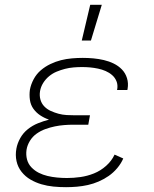

<svg xmlns="http://www.w3.org/2000/svg" viewBox="-20 -768 640 796"><path d="M254 8Q227 8 201.5 5.5Q176 3 152 -4Q128 -11 106.5 -23.5Q85 -36 69.5 -55.5Q54 -75 48.5 -100Q43 -125 48 -152Q52 -174 64 -195.5Q76 -217 95.5 -232.5Q115 -248 137.5 -257Q160 -266 183 -272Q163 -279 146.5 -290Q130 -301 118.5 -317Q107 -333 104 -354Q101 -375 104 -396Q108 -418 119.5 -439.5Q131 -461 149 -476.5Q167 -492 189 -502.5Q211 -513 233 -518.5Q255 -524 278 -526Q301 -528 323 -528Q345 -528 367 -526Q389 -524 410.5 -519Q432 -514 451.5 -504.5Q471 -495 485.5 -480Q500 -465 506.5 -444Q513 -423 509 -400L508 -395H465L466 -398Q469 -416 463 -431Q457 -446 445 -456.5Q433 -467 418 -473.5Q403 -480 386.5 -483.5Q370 -487 353.5 -488.5Q337 -490 320 -490Q303 -490 285 -488.5Q267 -487 249.5 -482.5Q232 -478 215 -471Q198 -464 183.5 -452Q169 -440 159 -424Q149 -408 146 -390Q143 -372 147.5 -355.5Q152 -339 163.5 -327Q175 -315 190.5 -308Q206 -301 222.5 -296.5Q239 -292 256.5 -291Q274 -290 292 -290H353L346 -251H285Q266 -251 246.5 -249.5Q227 -248 207.5 -244Q188 -240 168.5 -233Q149 -226 132 -214Q115 -202 104 -184Q93 -166 90 -147Q87 -126 92 -107Q97 -88 110.5 -74Q124 -60 141 -51.5Q158 -43 177 -38.5Q196 -34 216.5 -32Q237 -30 258 -30Q285 -30 313.5 -34Q342 -38 369.5 -49Q397 -60 420 -80.5Q443 -101 455 -127L491 -111Q482 -90 466 -71Q450 -52 430.5 -38.5Q411 -25 389 -15.5Q367 -6 344.5 -1Q322 4 299 6Q276 8 254 8ZM319 -600 354 -748H402L357 -600Z"/></svg>

Font: Iosevka Aile Extralight
Style: Italic
Weight: 200
Italic angle: -9°
Designer: Belleve Invis
Foundry: Belleve Invis
Version: Version 31.1.0; ttfautohint (v1.8.4)